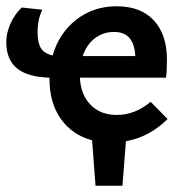

<svg xmlns="http://www.w3.org/2000/svg" viewBox="-22 -448 591 613"><path d="M380 3 369 145H283L272 0Q209 -17 172.5 -68Q136 -119 136 -196V-200Q66 -202 32 -230Q-2 -258 -2 -314Q-2 -341 10.5 -370.5Q23 -400 47 -424L113 -417Q98 -386 98 -345Q98 -312 108.5 -294.5Q119 -277 146 -271Q167 -343 222 -385.5Q277 -428 350 -428Q428 -428 469.5 -382.5Q511 -337 511 -258Q511 -220 508 -200H233Q236 -145 267.5 -113Q299 -81 351 -81Q409 -81 459 -123L513 -68Q456 -11 380 3ZM242 -269H410Q408 -307 391.5 -326.5Q375 -346 342 -346Q307 -346 280.5 -325.5Q254 -305 242 -269Z"/></svg>

Font: Ysabeau Infant
Style: Bold
Weight: 700
Designer: Christian Thalmann (Catharsis Fonts)
Version: Version 0.003